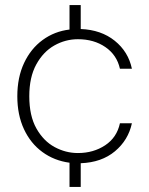

<svg xmlns="http://www.w3.org/2000/svg" viewBox="-20 -629 586 754"><path d="M253 105V10Q193 2 146.5 -32Q100 -66 74 -122Q48 -178 48 -251Q48 -325 74.5 -381.5Q101 -438 147.5 -472Q194 -506 253 -513V-609H297V-515Q377 -512 430.5 -469Q484 -426 498 -359H451Q439 -413 394 -444Q349 -475 286 -475Q237 -475 193.5 -450.5Q150 -426 122.5 -376Q95 -326 95 -251Q95 -174 123 -124.5Q151 -75 194.5 -51.5Q238 -28 286 -28Q347 -28 393 -58.5Q439 -89 451 -145H498Q484 -79 431.5 -35Q379 9 297 12V105Z"/></svg>

Font: DM Sans ExtraLight
Style: Regular
Weight: 200
Designer: Colophon Foundry, Jonny Pinhorn
Foundry: Colophon Foundry
Version: Version 4.004; ttfautohint (v1.8.4.7-5d5b)